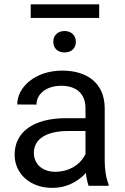

<svg xmlns="http://www.w3.org/2000/svg" viewBox="-20 -868 582 897"><path d="M382.8 -44.9C386.2 -27.8 389.6 -11.7 394 0H487.3V-7.3C475.6 -34.2 469.2 -75.7 469.2 -116.2V-361.3C469.2 -480 386.7 -538.1 271 -538.1C143.6 -538.1 60.5 -460.4 60.5 -379.9L150.4 -379.4C150.4 -429.2 196.8 -467.3 266.1 -467.3C340.3 -467.3 379.4 -426.8 379.4 -362.3V-315.9H288.6C139.2 -315.9 48.3 -253.4 48.3 -145C48.3 -57.1 120.1 9.8 224.1 9.8C282.2 9.8 326.7 -11.7 359.9 -39.6C367.7 -45.9 375 -52.7 381.3 -60.1C381.8 -55.2 382.3 -50.3 382.8 -44.9ZM373 -136.2C350.1 -97.2 301.3 -65.4 238.8 -65.4C174.8 -65.4 138.2 -104.5 138.2 -153.8C138.2 -218.3 196.3 -255.9 298.3 -255.9H379.4V-147.9C377.4 -144 375.5 -140.1 373 -136.2ZM229 -672.9C229 -644 248 -623 281.7 -623C314.5 -623 334.5 -644 334.5 -672.9C334.5 -700.7 314.5 -723.1 281.7 -723.1C248 -723.1 229 -700.7 229 -672.9ZM443.4 -847.7H123.5V-784.2H443.4Z"/></svg>

Font: Bert Sans
Style: Regular
Weight: 400
Designer: Christian Robertson (Google), Cristiano Sobral
Foundry: Google, Cristiano Sobral
Version: Version 3.101